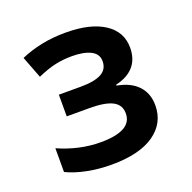

<svg xmlns="http://www.w3.org/2000/svg" viewBox="-105 -658 773 774"><g transform="rotate(-20 281.5 -271.0)"><path d="M247 11Q193 11 143 1Q93 -9 56 -27V-129Q98 -110 144 -99.5Q190 -89 238 -89Q303 -89 337 -107.5Q371 -126 371 -164Q371 -201 339 -217.5Q307 -234 241 -234H143V-327H237Q296 -327 325.5 -343Q355 -359 355 -394Q355 -425 325.5 -440Q296 -455 245 -455Q207 -455 173 -447.5Q139 -440 96 -421L60 -515Q102 -533 149.5 -543Q197 -553 254 -553Q359 -553 418.5 -514.5Q478 -476 478 -407Q478 -358 451 -327.5Q424 -297 374 -286V-282Q433 -271 463.5 -238Q494 -205 494 -154Q494 -78 430.5 -33.5Q367 11 247 11Z"/></g></svg>

Font: Noto Sans Mono SemiCondensed SemiBold
Style: Regular
Weight: 600
Width: 4
Designer: Monotype Design Team
Foundry: Monotype Imaging Inc.
Version: Version 2.014; ttfautohint (v1.8.4.7-5d5b)